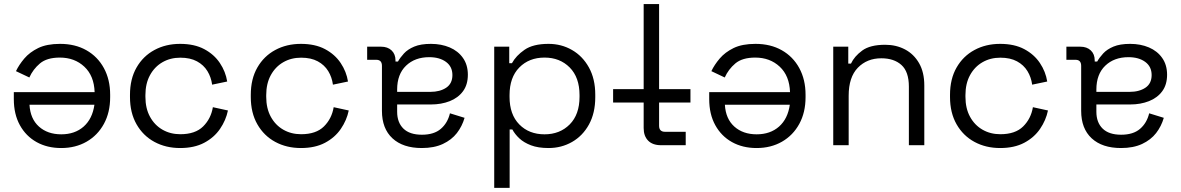

<svg xmlns="http://www.w3.org/2000/svg" viewBox="-20 -720 5854 952"><path d="M526.2 -250.2V-238.2Q526.2 -162.5 495.2 -105.8Q464.2 -49 409.4 -17.5Q354.5 14 283.5 14Q214.2 14 161.4 -15.5Q108.5 -45 78.5 -99.5Q48.5 -154 48.5 -228.5V-263.2H449.2Q446.5 -344.2 398.1 -389.4Q349.8 -434.5 276.8 -434.5Q212.5 -434.5 178.1 -405.5Q143.8 -376.5 125.5 -335.8L59.2 -367.2Q74 -398.5 100.5 -429.8Q127 -461 169.5 -481.8Q212 -502.5 277.8 -502.5Q352.5 -502.5 408.2 -471Q464 -439.5 495.1 -382.4Q526.2 -325.2 526.2 -250.2ZM126.2 -200.8Q130.2 -130.8 173.1 -92.4Q216 -54 283.8 -54Q351.2 -54 394.8 -92.4Q438.2 -130.8 448.2 -200.8Z M624.5 -238.8V-249.8Q624.5 -328.5 657 -385.1Q689.5 -441.8 745.8 -472.1Q802 -502.5 873.2 -502.5Q943.5 -502.5 992.6 -476.4Q1041.8 -450.2 1070.2 -407.5Q1098.8 -364.8 1106.5 -315.8L1031.8 -300.2Q1027 -337 1008.5 -367.4Q990 -397.8 956.6 -415.9Q923.2 -434 874 -434Q824.8 -434 785.6 -411.5Q746.5 -389 723.8 -347.5Q701 -306 701 -248.5V-240Q701 -182.5 723.8 -141Q746.5 -99.5 785.6 -77Q824.8 -54.5 874 -54.5Q948.2 -54.5 987.1 -93Q1026 -131.5 1035.5 -188.5L1110.2 -172.2Q1100.2 -123.8 1071 -81Q1041.8 -38.2 992.6 -12.1Q943.5 14 873.2 14Q802 14 745.8 -16.4Q689.5 -46.8 657 -103.8Q624.5 -160.8 624.5 -238.8Z M1223.5 -238.8V-249.8Q1223.5 -328.5 1256 -385.1Q1288.5 -441.8 1344.8 -472.1Q1401 -502.5 1472.2 -502.5Q1542.5 -502.5 1591.6 -476.4Q1640.8 -450.2 1669.2 -407.5Q1697.8 -364.8 1705.5 -315.8L1630.8 -300.2Q1626 -337 1607.5 -367.4Q1589 -397.8 1555.6 -415.9Q1522.2 -434 1473 -434Q1423.8 -434 1384.6 -411.5Q1345.5 -389 1322.8 -347.5Q1300 -306 1300 -248.5V-240Q1300 -182.5 1322.8 -141Q1345.5 -99.5 1384.6 -77Q1423.8 -54.5 1473 -54.5Q1547.2 -54.5 1586.1 -93Q1625 -131.5 1634.5 -188.5L1709.2 -172.2Q1699.2 -123.8 1670 -81Q1640.8 -38.2 1591.6 -12.1Q1542.5 14 1472.2 14Q1401 14 1344.8 -16.4Q1288.5 -46.8 1256 -103.8Q1223.5 -160.8 1223.5 -238.8Z M2299.8 -349.5Q2299.8 -300 2275.6 -267.4Q2251.5 -234.8 2209.9 -218.4Q2168.2 -202 2116.8 -202H1949.2V-165.8Q1949.2 -112.8 1980.2 -82.4Q2011.2 -52 2072 -52Q2131.8 -52 2165.6 -81Q2199.5 -110 2211 -158.2L2283.5 -135.8Q2271.5 -94 2245.4 -60.2Q2219.2 -26.5 2175.9 -6.2Q2132.5 14 2071.5 14Q1978 14 1925.9 -34.2Q1873.8 -82.5 1873.8 -170.2V-393.5Q1873.8 -423.5 1845.8 -423.5H1800.5V-488.5H1869.5Q1902 -488.5 1921.5 -470.1Q1941 -451.8 1941 -420.2V-414.8H1953.2Q1964 -434.2 1982.9 -454.9Q2001.8 -475.5 2034 -489Q2066.2 -502.5 2116.8 -502.5Q2168.2 -502.5 2209.9 -484.8Q2251.5 -467 2275.6 -432.6Q2299.8 -398.2 2299.8 -349.5ZM1949.2 -276V-264.5H2113.8Q2161.5 -264.5 2192.4 -285.1Q2223.2 -305.8 2223.2 -347.8Q2223.2 -389.8 2191.4 -413.1Q2159.5 -436.5 2108.2 -436.5Q2037.2 -436.5 1993.2 -394.2Q1949.2 -352 1949.2 -276Z M2931.5 -250.8V-237.8Q2931.5 -159.8 2900.5 -103.1Q2869.5 -46.5 2816.6 -16.2Q2763.8 14 2700 14Q2648.2 14 2612.9 0.5Q2577.5 -13 2555.1 -33.9Q2532.8 -54.8 2520.5 -78H2507V211.5H2430.5V-488.5H2505V-406.8H2518.5Q2538.5 -443.8 2580.8 -473.1Q2623 -502.5 2700 -502.5Q2763.5 -502.5 2816.1 -472.2Q2868.8 -442 2900.1 -385.4Q2931.5 -328.8 2931.5 -250.8ZM2506.5 -248.5V-240Q2506.5 -152.2 2554.8 -103.1Q2603 -54 2680 -54Q2756 -54 2804.8 -103.1Q2853.5 -152.2 2853.5 -240V-248.5Q2853.5 -336.2 2804.8 -385.4Q2756 -434.5 2680 -434.5Q2603.2 -434.5 2554.9 -385.4Q2506.5 -336.2 2506.5 -248.5Z M3248 -278H3403.5V-211.5H3248V-96.5Q3248 -66.5 3277.5 -66.5H3380V0H3257.5Q3216 0 3193.8 -22.6Q3171.5 -45.2 3171.5 -85V-211.5H3020V-278H3171.5V-700H3248Z M3974.2 -250.2V-238.2Q3974.2 -162.5 3943.2 -105.8Q3912.2 -49 3857.4 -17.5Q3802.5 14 3731.5 14Q3662.2 14 3609.4 -15.5Q3556.5 -45 3526.5 -99.5Q3496.5 -154 3496.5 -228.5V-263.2H3897.2Q3894.5 -344.2 3846.1 -389.4Q3797.8 -434.5 3724.8 -434.5Q3660.5 -434.5 3626.1 -405.5Q3591.8 -376.5 3573.5 -335.8L3507.2 -367.2Q3522 -398.5 3548.5 -429.8Q3575 -461 3617.5 -481.8Q3660 -502.5 3725.8 -502.5Q3800.5 -502.5 3856.2 -471Q3912 -439.5 3943.1 -382.4Q3974.2 -325.2 3974.2 -250.2ZM3574.2 -200.8Q3578.2 -130.8 3621.1 -92.4Q3664 -54 3731.8 -54Q3799.2 -54 3842.8 -92.4Q3886.2 -130.8 3896.2 -200.8Z M4111.5 0V-488.5H4186V-404.8H4199.5Q4216 -440.5 4255 -469.2Q4294 -498 4369.2 -498Q4423.5 -498 4467.4 -474.9Q4511.2 -451.8 4537.1 -406.8Q4563 -361.8 4563 -296V0H4486.5V-290.5Q4486.5 -364.5 4449.6 -397.8Q4412.8 -431 4349.8 -431Q4279 -431 4233.5 -384.2Q4188 -337.5 4188 -245.2V0Z M4690.5 -238.8V-249.8Q4690.5 -328.5 4723 -385.1Q4755.5 -441.8 4811.8 -472.1Q4868 -502.5 4939.2 -502.5Q5009.5 -502.5 5058.6 -476.4Q5107.8 -450.2 5136.2 -407.5Q5164.8 -364.8 5172.5 -315.8L5097.8 -300.2Q5093 -337 5074.5 -367.4Q5056 -397.8 5022.6 -415.9Q4989.2 -434 4940 -434Q4890.8 -434 4851.6 -411.5Q4812.5 -389 4789.8 -347.5Q4767 -306 4767 -248.5V-240Q4767 -182.5 4789.8 -141Q4812.5 -99.5 4851.6 -77Q4890.8 -54.5 4940 -54.5Q5014.2 -54.5 5053.1 -93Q5092 -131.5 5101.5 -188.5L5176.2 -172.2Q5166.2 -123.8 5137 -81Q5107.8 -38.2 5058.6 -12.1Q5009.5 14 4939.2 14Q4868 14 4811.8 -16.4Q4755.5 -46.8 4723 -103.8Q4690.5 -160.8 4690.5 -238.8Z M5766.8 -349.5Q5766.8 -300 5742.6 -267.4Q5718.5 -234.8 5676.9 -218.4Q5635.2 -202 5583.8 -202H5416.2V-165.8Q5416.2 -112.8 5447.2 -82.4Q5478.2 -52 5539 -52Q5598.8 -52 5632.6 -81Q5666.5 -110 5678 -158.2L5750.5 -135.8Q5738.5 -94 5712.4 -60.2Q5686.2 -26.5 5642.9 -6.2Q5599.5 14 5538.5 14Q5445 14 5392.9 -34.2Q5340.8 -82.5 5340.8 -170.2V-393.5Q5340.8 -423.5 5312.8 -423.5H5267.5V-488.5H5336.5Q5369 -488.5 5388.5 -470.1Q5408 -451.8 5408 -420.2V-414.8H5420.2Q5431 -434.2 5449.9 -454.9Q5468.8 -475.5 5501 -489Q5533.2 -502.5 5583.8 -502.5Q5635.2 -502.5 5676.9 -484.8Q5718.5 -467 5742.6 -432.6Q5766.8 -398.2 5766.8 -349.5ZM5416.2 -276V-264.5H5580.8Q5628.5 -264.5 5659.4 -285.1Q5690.2 -305.8 5690.2 -347.8Q5690.2 -389.8 5658.4 -413.1Q5626.5 -436.5 5575.2 -436.5Q5504.2 -436.5 5460.2 -394.2Q5416.2 -352 5416.2 -276Z"/></svg>

Font: Space 7353
Style: Regular
Weight: 400
Designer: Christine Claussen + Ruben Lyon  (Space 7353)
Version: Version 1.000;FEAKit 1.0